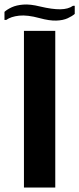

<svg xmlns="http://www.w3.org/2000/svg" viewBox="-58 -838 354 858"><path d="M49 -700H189V0H49ZM119 -757Q64 -772 27.5 -768Q-9 -764 -30 -749H-38V-785Q-26 -796 -5.5 -805.5Q15 -815 46 -817.5Q77 -820 121 -809Q176 -796 211.5 -796.5Q247 -797 268 -812H276V-776Q265 -766 244.5 -756.5Q224 -747 193.5 -746Q163 -745 119 -757Z"/></svg>

Font: Phudu SemiBold
Style: Regular
Weight: 600
Version: Version 1.005;gftools[0.9.23]